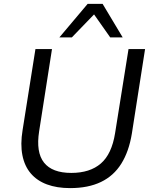

<svg xmlns="http://www.w3.org/2000/svg" viewBox="-20 -957 782 986"><path d="M340 9Q272 9 221 -10Q170 -29 138 -66.5Q106 -104 95 -160Q84 -216 96 -289L162 -705H247L181 -283Q164 -175 206 -122Q248 -69 346 -69Q442 -69 498 -117.5Q554 -166 571 -273L640 -705H725L657 -270Q642 -179 603 -116.5Q564 -54 498.5 -22.5Q433 9 340 9ZM285 -765 430 -937H507L610 -765H546L463 -883L349 -765Z"/></svg>

Font: Nunito Sans 10pt
Style: Italic
Weight: 400
Italic angle: -9°
Designer: Vernon Adams
Foundry: Vernon Adams
Version: Version 3.101;gftools[0.9.27]